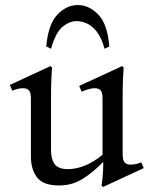

<svg xmlns="http://www.w3.org/2000/svg" viewBox="-20 -723 607 764"><path d="M542 -77 552 -54 390 21 384 15Q386 6 388.5 -20.5Q391 -47 391 -77H389Q350 -37 308.5 -11Q267 15 215 15Q152 15 127.5 -17Q103 -49 103 -100V-330Q103 -356 94.5 -364Q86 -372 72 -372Q52 -372 29 -362L19 -385L181 -460L187 -454Q186 -446 184.5 -411.5Q183 -377 183 -331V-125Q183 -90 197.5 -70Q212 -50 250 -50Q282 -50 316.5 -63.5Q351 -77 388 -107V-330Q388 -356 380 -364Q372 -372 357 -372Q344 -372 330 -367.5Q316 -363 305 -358L295 -381L466 -460L472 -454Q471 -446 469.5 -411.5Q468 -377 468 -331V-112Q468 -84 476.5 -76Q485 -68 499 -68Q521 -68 542 -77ZM183 -529 164 -538Q172 -627 208.5 -665Q245 -703 290 -703Q334 -703 371 -665Q408 -627 415 -538L396 -529Q384 -573 365 -597Q346 -621 325 -630Q304 -639 285 -639Q257 -639 229.5 -617Q202 -595 183 -529Z"/></svg>

Font: Bona Nova
Style: Regular
Weight: 400
Designer: Mateusz Machalski
Foundry: Capitalics
Version: Version 4.001; ttfautohint (v1.8.3)